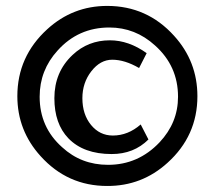

<svg xmlns="http://www.w3.org/2000/svg" viewBox="-20 -637 719 643"><path d="M477.1 -169.9Q428.2 -121.1 354 -121.1Q259.8 -121.1 209 -173.8Q162.1 -222.7 162.1 -308.1Q162.1 -396 223.1 -453.1Q274.9 -502 348.1 -502Q411.1 -502 471.2 -459L445.8 -409.2Q397.9 -437 356 -437Q315.9 -437 285.9 -398.4Q255.9 -359.9 255.9 -308.1Q255.9 -253.9 284.9 -218.5Q314 -183.1 357.9 -183.1Q408.7 -183.1 451.2 -220.2ZM338.9 -617.2Q472.7 -617.2 563 -517.1Q641.1 -431.2 641.1 -314.9Q641.1 -182.1 541 -91.8Q455.1 -13.7 338.9 -14.2Q206.1 -14.2 116.2 -113.8Q38.1 -199.7 38.1 -314.9Q38.1 -447.8 138.2 -539.1Q223.6 -617.2 338.9 -617.2ZM341.8 -85Q442.9 -85 514.2 -160.2Q576.2 -226.1 576.2 -313Q576.2 -416 499 -484.9Q433.1 -544.9 346.2 -544.9Q242.2 -544.9 172.9 -467.8Q112.8 -401.9 112.8 -313Q112.8 -210.9 188 -144Q252 -85 341.8 -85Z"/></svg>

Font: Tajawal
Style: Bold
Weight: 700
Designer: Boutros Fonts
Foundry: Created by Boutros International 2017
Version: Version 1.700